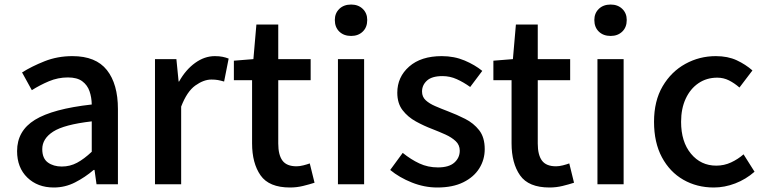

<svg xmlns="http://www.w3.org/2000/svg" viewBox="-20 -811 3368 845"><path d="M216.8 14.2Q145.5 14.2 100.3 -29.5Q55.2 -73.2 55.2 -146Q55.2 -235.4 133.8 -283.7Q212.4 -332 383.8 -351.1Q383.3 -382.3 374 -409.4Q364.7 -436.5 342 -453.4Q319.3 -470.2 278.8 -470.2Q235.4 -470.2 195.3 -453.4Q155.3 -436.5 120.1 -414.1L77.1 -492.2Q119.6 -519 176.3 -541.5Q232.9 -564 298.8 -564Q401.9 -564 450.4 -502.7Q499 -441.4 499 -331.1V0H404.8L396 -63H392.1Q354.5 -30.8 310.5 -8.3Q266.6 14.2 216.8 14.2ZM252 -78.1Q288.1 -78.1 319.1 -94.7Q350.1 -111.3 383.8 -143.1V-276.9Q261.7 -262.7 213.9 -231.7Q166 -200.7 166 -154.8Q166 -113.8 190.7 -95.9Q215.3 -78.1 252 -78.1Z M662.1 0V-550.8H756.3L766.1 -452.1H768.1Q797.4 -504.4 838.9 -534.2Q880.4 -564 925.3 -564Q945.3 -564 959.5 -561Q973.6 -558.1 986.3 -553.2L966.3 -452.1Q951.2 -456.5 939.2 -458.7Q927.2 -460.9 910.2 -460.9Q876.5 -460.9 839.6 -434.6Q802.7 -408.2 777.3 -341.8V0Z M1256.3 14.2Q1164.1 14.2 1126.7 -39.3Q1089.4 -92.8 1089.4 -180.2V-458H1009.3V-543.9L1095.2 -550.8L1108.4 -703.1H1204.6V-550.8H1347.2V-458H1204.6V-179.2Q1204.6 -129.4 1223.1 -104.2Q1241.7 -79.1 1285.2 -79.1Q1298.8 -79.1 1315.2 -83.3Q1331.5 -87.4 1343.3 -91.8L1364.3 -6.8Q1341.8 0.5 1314 7.3Q1286.1 14.2 1256.3 14.2Z M1467.3 0V-550.8H1582.5V0ZM1525.4 -652.8Q1493.2 -652.8 1473.4 -671.9Q1453.6 -690.9 1453.6 -723.1Q1453.6 -752.9 1473.4 -772Q1493.2 -791 1525.4 -791Q1556.6 -791 1576.4 -772Q1596.2 -752.9 1596.2 -723.1Q1596.2 -690.9 1576.4 -671.9Q1556.6 -652.8 1525.4 -652.8Z M1904.3 14.2Q1847.7 14.2 1792.5 -7.8Q1737.3 -29.8 1697.3 -63L1752.4 -138.2Q1788.6 -108.9 1825.9 -91.6Q1863.3 -74.2 1907.2 -74.2Q1956.1 -74.2 1979.7 -95.5Q2003.4 -116.7 2003.4 -147.9Q2003.4 -172.9 1985.6 -189.7Q1967.8 -206.5 1940.2 -219Q1912.6 -231.4 1882.3 -243.2Q1846.2 -256.8 1810.5 -276.4Q1774.9 -295.9 1751.7 -326.2Q1728.5 -356.4 1728.5 -402.8Q1728.5 -472.2 1780.8 -518.1Q1833 -564 1924.3 -564Q1979 -564 2024.7 -544.7Q2070.3 -525.4 2102.5 -499L2049.3 -428.2Q2020 -449.2 1990.2 -462.6Q1960.4 -476.1 1927.2 -476.1Q1880.9 -476.1 1859.1 -456.3Q1837.4 -436.5 1837.4 -408.2Q1837.4 -384.8 1853.5 -369.9Q1869.6 -355 1895.8 -343.8Q1921.9 -332.5 1952.6 -320.8Q1990.2 -306.6 2027.3 -287.8Q2064.5 -269 2088.9 -237.8Q2113.3 -206.5 2113.3 -154.8Q2113.3 -108.4 2089.4 -70.1Q2065.4 -31.7 2019 -8.8Q1972.7 14.2 1904.3 14.2Z M2398.4 14.2Q2306.2 14.2 2268.8 -39.3Q2231.4 -92.8 2231.4 -180.2V-458H2151.4V-543.9L2237.3 -550.8L2250.5 -703.1H2346.7V-550.8H2489.3V-458H2346.7V-179.2Q2346.7 -129.4 2365.2 -104.2Q2383.8 -79.1 2427.2 -79.1Q2440.9 -79.1 2457.3 -83.3Q2473.6 -87.4 2485.4 -91.8L2506.3 -6.8Q2483.9 0.5 2456.1 7.3Q2428.2 14.2 2398.4 14.2Z M2609.4 0V-550.8H2724.6V0ZM2667.5 -652.8Q2635.3 -652.8 2615.5 -671.9Q2595.7 -690.9 2595.7 -723.1Q2595.7 -752.9 2615.5 -772Q2635.3 -791 2667.5 -791Q2698.7 -791 2718.5 -772Q2738.3 -752.9 2738.3 -723.1Q2738.3 -690.9 2718.5 -671.9Q2698.7 -652.8 2667.5 -652.8Z M3121.6 14.2Q3046.9 14.2 2987.3 -20Q2927.7 -54.2 2893.1 -118.9Q2858.4 -183.6 2858.4 -274.9Q2858.4 -366.7 2896.2 -431.2Q2934.1 -495.6 2996.1 -529.8Q3058.1 -564 3130.4 -564Q3183.1 -564 3222.4 -545.7Q3261.7 -527.3 3291.5 -501L3234.4 -425.8Q3211.9 -445.3 3188 -457.3Q3164.1 -469.2 3136.7 -469.2Q3089.8 -469.2 3054 -444.8Q3018.1 -420.4 2997.8 -376.7Q2977.5 -333 2977.5 -274.9Q2977.5 -187 3021 -134.5Q3064.5 -82 3132.3 -82Q3167 -82 3197.5 -96.2Q3228 -110.4 3252.4 -131.8L3300.8 -55.2Q3262.2 -21.5 3215.6 -3.7Q3168.9 14.2 3121.6 14.2Z"/></svg>

Font: Source Han Sans CN Medium
Style: Regular
Weight: 500
Designer: Ryoko NISHIZUKA  (kana, bopomofo & ideographs); Paul D. Hunt (Latin, Greek & Cyrillic); Sandoll Communications , Soo-you
Foundry: Adobe
Version: Version 2.004;hotconv 1.0.118;makeotfexe 2.5.65603